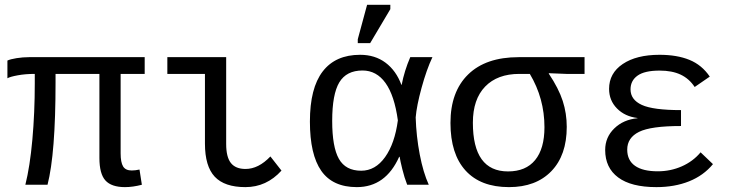

<svg xmlns="http://www.w3.org/2000/svg" viewBox="-20 -765 3040 795"><path d="M479.5 -459V-129.9Q479.5 -92.8 489.7 -75.9Q500 -59.1 525.4 -59.1Q540.5 -59.1 557.6 -63L567.4 0Q529.8 9.8 497.6 9.8Q441.4 9.8 416.5 -17.8Q391.6 -45.4 391.6 -110.8V-459H210V-423.8Q210 -129.4 176.8 0H85Q104 -75.7 114 -187Q124 -298.3 124 -419.9V-459Q85 -459 53.2 -453.1Q21.5 -447.3 10.7 -440.9V-514.2Q22.5 -520 48.6 -524.2Q74.7 -528.3 100.1 -528.3H579.1V-459Z M916.5 -168.9Q916.5 -114.7 936 -90.1Q955.6 -65.4 996.6 -65.4Q1050.3 -65.4 1099.6 -117.2L1145.5 -58.6Q1083.5 9.8 996.1 9.8Q909.7 9.8 869.1 -33.4Q828.6 -76.7 828.6 -170.4V-459H672.9V-528.3H916.5Z M1632.8 -115.7Q1576.7 9.8 1457.5 9.8Q1357.4 9.8 1310.3 -57.6Q1263.2 -125 1263.2 -261.7Q1263.2 -400.4 1316.2 -469.2Q1369.1 -538.1 1471.2 -538.1Q1532.7 -538.1 1576.4 -505.4Q1620.1 -472.7 1642.1 -413.6H1643.1Q1654.3 -471.7 1678.7 -528.3H1770.5Q1746.1 -476.6 1725.6 -401.6Q1705.1 -326.7 1701.2 -278.8Q1703.6 -200.7 1718 -125.5Q1732.4 -50.3 1755.4 0H1666Q1654.3 -29.8 1645.8 -64.7Q1637.2 -99.6 1634.8 -115.7ZM1355.5 -264.6Q1355.5 -156.2 1383.3 -107.2Q1411.1 -58.1 1475.6 -58.1Q1534.2 -58.1 1574.5 -114.5Q1614.7 -170.9 1627.4 -266.6Q1613.3 -369.6 1576.2 -421.4Q1539.1 -473.1 1481 -473.1Q1414.6 -473.1 1385 -424.1Q1355.5 -375 1355.5 -264.6ZM1461.4 -586.4V-602.5L1500 -745.1H1596.2V-727.1L1512.7 -586.4Z M2326.7 -239.7Q2326.7 -122.1 2262.9 -56.2Q2199.2 9.8 2087.4 9.8Q1970.2 9.8 1907.7 -58.8Q1845.2 -127.4 1845.2 -255.9Q1845.2 -385.3 1918.5 -456.8Q1991.7 -528.3 2127.4 -528.3H2400.4V-459H2324.7L2252.4 -461.9V-460Q2293.5 -398.4 2310.1 -346.9Q2326.7 -295.4 2326.7 -239.7ZM2234.4 -238.3Q2234.4 -357.4 2173.8 -459H2130.4Q2039.6 -459 1988.8 -406.5Q1938 -354 1938 -256.8Q1938 -55.2 2083.5 -55.2Q2157.2 -55.2 2195.8 -102.3Q2234.4 -149.4 2234.4 -238.3Z M2703.6 -55.7Q2756.3 -55.7 2803 -76.2Q2849.6 -96.7 2880.9 -134.3L2932.1 -85.4Q2893.1 -38.1 2833.3 -14.2Q2773.4 9.8 2697.8 9.8Q2593.3 9.8 2539.6 -30.3Q2485.8 -70.3 2485.8 -144Q2485.8 -196.8 2523.7 -233.4Q2561.5 -270 2619.6 -275.4V-276.4Q2567.4 -282.7 2534.7 -315.9Q2502 -349.1 2502 -397Q2502 -461.9 2558.6 -500Q2615.2 -538.1 2710.9 -538.1Q2783.2 -538.1 2834.7 -517.1Q2886.2 -496.1 2918.9 -447.8L2856.4 -404.8Q2833.5 -439.5 2798.1 -456.1Q2762.7 -472.7 2711.4 -472.7Q2648.9 -472.7 2619.9 -451.9Q2590.8 -431.2 2590.8 -395Q2590.8 -352.1 2637.5 -330.6Q2684.1 -309.1 2799.8 -309.1V-243.2Q2674.8 -243.2 2626 -219Q2577.1 -194.8 2577.1 -145.5Q2577.1 -101.1 2609.4 -78.4Q2641.6 -55.7 2703.6 -55.7Z"/></svg>

Font: Cousine
Style: Regular
Weight: 400
Monospace: yes
Designer: Steve Matteson
Foundry: Monotype Imaging Inc.
Version: Version 1.21